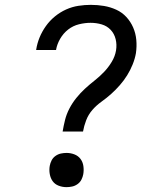

<svg xmlns="http://www.w3.org/2000/svg" viewBox="-20 -763 640 791"><path d="M238 -221Q242 -245 248 -269Q254 -293 266 -316Q278 -339 294.5 -359.5Q311 -380 330 -397.5Q349 -415 370 -431.5Q391 -448 409 -467Q427 -486 440.5 -508.5Q454 -531 458 -555Q462 -579 456.5 -601.5Q451 -624 436 -640Q421 -656 399 -662.5Q377 -669 353 -669Q330 -669 305.5 -663Q281 -657 261 -641.5Q241 -626 228 -603.5Q215 -581 211 -558V-557H129V-558Q133 -584 143 -608.5Q153 -633 169 -655.5Q185 -678 206.5 -695.5Q228 -713 252.5 -724Q277 -735 303 -739Q329 -743 354 -743Q382 -743 408.5 -738.5Q435 -734 459 -723Q483 -712 500.5 -693Q518 -674 528.5 -650Q539 -626 541.5 -599Q544 -572 540 -544Q536 -521 526.5 -497.5Q517 -474 504 -453Q491 -432 474 -412.5Q457 -393 438 -376Q419 -359 398 -344Q377 -329 360.5 -310Q344 -291 335 -267.5Q326 -244 322 -221ZM254 8Q237 8 221.5 2Q206 -4 197 -16.5Q188 -29 185 -46Q182 -63 185 -80Q187 -91 192.5 -102Q198 -113 208.5 -120.5Q219 -128 231 -130.5Q243 -133 254 -133Q271 -133 286.5 -127Q302 -121 311.5 -108.5Q321 -96 323.5 -79Q326 -62 323 -45Q321 -34 315.5 -23Q310 -12 299.5 -4.5Q289 3 277 5.5Q265 8 254 8Z"/></svg>

Font: Iosevka Etoile
Style: Italic
Weight: 400
Italic angle: -9°
Designer: Belleve Invis
Foundry: Belleve Invis
Version: Version 22.1.2; ttfautohint (v1.8.4)